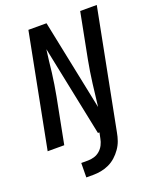

<svg xmlns="http://www.w3.org/2000/svg" viewBox="-160 -763 869 1066"><g transform="rotate(-20 275.0 -230.0)"><path d="M162 210 163 125H203Q221 125 239.5 119.5Q258 114 273 101Q288 88 297 70Q306 52 309 34L316 0H307L197 -535Q192 -502 188.5 -468.5Q185 -435 181 -401.5Q177 -368 171.5 -334.5Q166 -301 160 -268L108 0H10L140 -670H247L357 -135Q361 -168 365 -201.5Q369 -235 373 -268.5Q377 -302 382.5 -335.5Q388 -369 394 -402L446 -670H544L407 34Q403 57 395 80Q387 103 372 124.5Q357 146 338 163Q319 180 296.5 190.5Q274 201 250 205.5Q226 210 202 210Z"/></g></svg>

Font: Lode Dark Term
Style: Bold Italic
Weight: 700
Italic angle: -11°
Monospace: yes
Designer: Belleve Invis
Foundry: Belleve Invis
Version: Version 29.2.0